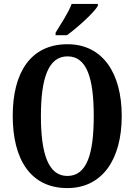

<svg xmlns="http://www.w3.org/2000/svg" viewBox="-20 -951 687 981"><path d="M264 -784V-771H322C377 -811 460 -886 480 -921V-931H346C330 -886 291 -829 264 -784ZM324 10C503 10 602 -137 602 -358C602 -580 503 -725 325 -725C136 -725 45 -580 45 -359C45 -137 136 10 324 10ZM324 -52C227 -52 189 -165 189 -358C189 -551 227 -663 325 -663C424 -663 459 -551 459 -358C459 -165 424 -52 324 -52Z"/></svg>

Font: Noto Serif Khmer ExtraCondensed
Style: Bold
Weight: 700
Width: 2
Designer: Danh Hong and the Monotype Design Team
Foundry: Monotype Imaging Inc.
Version: Version 2.004